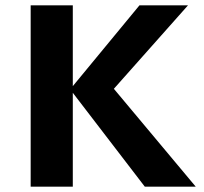

<svg xmlns="http://www.w3.org/2000/svg" viewBox="-20 -700 765 720"><path d="M523 0 253 -352V0H95V-680H253V-377L503 -680H685L407 -367L714 0Z"/></svg>

Font: Martel Sans ExtraBold
Style: Regular
Weight: 800
Designer: Dan Reynolds and Mathieu Réguer
Foundry: Dan Reynolds and Mathieu Réguer
Version: Version 1.002; ttfautohint (v1.1) -l 5 -r 5 -G 72 -x 0 -D la